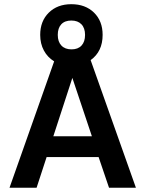

<svg xmlns="http://www.w3.org/2000/svg" viewBox="-20 -887 687 907"><path d="M622.1 0H495.1L445.8 -145H200.2L152.8 0H24.9L235.8 -597.2Q204.6 -616.2 187.3 -648.4Q169.9 -680.7 169.9 -722.2Q169.9 -787.1 210.4 -827.1Q251 -867.2 316.9 -867.2Q383.3 -867.2 424.1 -827.4Q464.8 -787.6 464.8 -722.2Q464.8 -643.6 408.2 -603ZM269.5 -772.2Q252.9 -754.4 252.9 -722.2Q252.9 -689.9 270 -671.9Q287.1 -653.8 317.9 -653.8Q348.6 -653.8 365.2 -671.9Q381.8 -689.9 381.8 -722.2Q381.8 -754.4 364.7 -772.2Q347.7 -790 316.9 -790Q286.1 -790 269.5 -772.2ZM321.8 -519 231.9 -243.2H414.1Z"/></svg>

Font: Overused Grotesk SemiBold
Style: Regular
Weight: 600
Version: Version 0.002